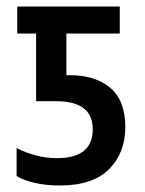

<svg xmlns="http://www.w3.org/2000/svg" viewBox="-20 -560 446 590"><path d="M164 10Q123 10 89 2.5Q55 -5 31 -19V-105Q56 -92 88 -83Q120 -74 155 -74Q265 -74 265 -163Q265 -249 152 -249H91V-457H33V-540H348V-457H184V-329H193Q273 -329 319 -290Q365 -251 365 -169Q365 -90 315 -40Q265 10 164 10Z"/></svg>

Font: Noto Sans Condensed Medium
Style: Regular
Weight: 500
Width: 3
Designer: Monotype Design Team
Foundry: Monotype Imaging Inc.
Version: Version 2.013; ttfautohint (v1.8.4.7-5d5b)